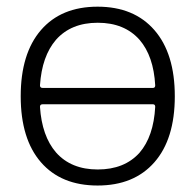

<svg xmlns="http://www.w3.org/2000/svg" viewBox="-20 -576 590 584"><path d="M101.6 -316.4Q101.6 -308.6 109.4 -308.6H445.3Q452.1 -308.6 452.1 -316.4Q447.3 -405.3 404.3 -455.1Q358.4 -506.8 277.3 -506.8Q196.3 -506.8 150.4 -455.1Q107.4 -405.3 101.6 -316.4ZM109.4 -258.8Q101.6 -258.8 101.6 -251Q107.4 -162.1 150.4 -112.3Q196.3 -60.5 277.3 -60.5Q358.4 -60.5 404.3 -111.3Q447.3 -161.1 452.1 -251Q452.1 -258.8 445.3 -258.8ZM43 -283.2Q43 -413.1 104.5 -484.4Q166 -555.7 276.9 -555.7Q387.7 -555.7 449.7 -484.4Q511.7 -413.1 511.7 -283.2Q511.7 -153.3 449.7 -82.5Q387.7 -11.7 276.9 -11.7Q166 -11.7 104.5 -82.5Q43 -153.3 43 -283.2Z"/></svg>

Font: Gen Jyuu Gothic Light
Style: Regular
Weight: 200
Designer: [Source Han Sans]
Ryoko NISHIZUKA  (kana & ideographs); Paul D. Hunt (Latin, Greek & Cyrillic); Wenlong ZHANG  (bopomofo
Version: Version 1.002.20150607